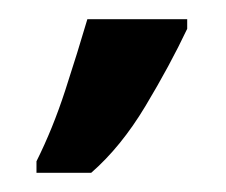

<svg xmlns="http://www.w3.org/2000/svg" viewBox="-20 -734 235 200"><path d="M18 -554H75Q106 -581 131.5 -623.5Q157 -666 175 -704V-714H71Q61 -680 48 -640Q35 -600 18 -566Z"/></svg>

Font: Noto Sans Display Condensed Black
Style: Regular
Weight: 900
Width: 3
Designer: Monotype Design team
Foundry: Monotype Imaging Inc.
Version: 1.000